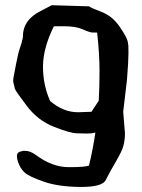

<svg xmlns="http://www.w3.org/2000/svg" viewBox="-20 -700 555 748"><path d="M358.4 -573.2Q353 -573.2 341.6 -573.2Q330.1 -573.2 303 -585.4Q275.9 -597.7 230.5 -597.7H189.9Q147.5 -512.2 147.5 -440.2Q147.5 -368.2 175.3 -306.6Q226.1 -262.7 284.2 -262.7L336.4 -264.6L364.7 -307.6Q367.7 -356.9 367.7 -423.6Q367.7 -490.2 358.4 -573.2ZM45.9 -92.3Q45.9 -108.9 66.4 -110.8V-112.3H78.1Q97.7 -112.3 119.1 -96.7Q183.1 -48.8 247.1 -48.8H253.9Q308.1 -48.8 326.7 -54.7Q342.3 -119.6 351.6 -183.6Q337.4 -179.7 321 -179.7Q304.7 -179.7 278.3 -180.7Q252 -181.6 189.9 -206.1Q127.9 -230.5 85.9 -285.6Q43.9 -340.8 38.1 -353.5L31.2 -383.3V-383.8Q31.2 -391.6 33.2 -401.4Q35.2 -411.1 43 -452.6Q50.8 -494.1 57.6 -512.7Q64.5 -531.2 69.3 -554.7Q69.3 -556.6 69.3 -559.1Q69.3 -622.1 137.7 -656.7L181.6 -679.7L328.1 -675.3Q329.6 -670.9 373.8 -654.3Q418 -637.7 446.5 -595.5Q475.1 -553.2 477.5 -538.6L479.5 -525.4Q480 -522.9 480 -522.5L480.5 -493.2Q480.5 -460.9 474.6 -388.7L460 -264.6L466.8 -180.7Q466.8 -156.2 461.4 -134.3Q456.1 -112.3 430.7 -69.1Q405.3 -25.9 392.1 1.2Q378.9 28.3 296.9 28.3H291Q205.6 27.3 149.2 7.3Q92.8 -12.7 77.6 -26.4Q62.5 -40 54.7 -58.1Q45.9 -78.6 45.9 -92.3Z"/></svg>

Font: Drukaatie burti
Style: Demi
Weight: 600
Version: Version 0.14